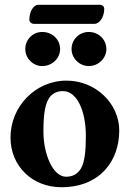

<svg xmlns="http://www.w3.org/2000/svg" viewBox="-20 -771 543 805"><path d="M123 -671H376C398 -671 417 -701 417 -733C417 -743 410 -751 398 -751H140C121 -751 103 -723 103 -688C103 -679 111 -671 123 -671ZM157 -494C199 -494 232 -527 232 -565C232 -606 199 -637 157 -637C118 -637 86 -606 86 -565C86 -527 118 -494 157 -494ZM352 -494C393 -494 426 -527 426 -565C426 -606 393 -637 352 -637C313 -637 280 -606 280 -565C280 -527 313 -494 352 -494ZM237 14C398 14 480 -95 480 -224C480 -336 382 -433 259 -433C127 -433 24 -323 24 -195C24 -73 117 14 237 14ZM257 -30C202 -30 162 -124 162 -220C162 -292 169 -342 192 -368C206 -382 222 -389 244 -389C302 -389 340 -308 340 -200C340 -138 335 -91 319 -64C305 -41 284 -30 257 -30Z"/></svg>

Font: EB Garamond
Style: Bold
Weight: 700
Designer: Georg Duffner and Octavio Pardo
Foundry: Georg Duffner
Version: Version 1.000;PS 001.000;hotconv 1.0.88;makeotf.lib2.5.64775